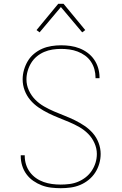

<svg xmlns="http://www.w3.org/2000/svg" viewBox="-20 -981 640 1009"><path d="M299 8Q274 8 248.5 5Q223 2 199.5 -7Q176 -16 155 -30.5Q134 -45 119 -65.5Q104 -86 96.5 -110.5Q89 -135 89 -160V-165H110V-161Q110 -138 117 -116Q124 -94 137.5 -76Q151 -58 169.5 -45Q188 -32 209.5 -24.5Q231 -17 253.5 -14Q276 -11 299 -11Q322 -11 345.5 -14Q369 -17 390.5 -26Q412 -35 430.5 -49.5Q449 -64 462 -83.5Q475 -103 482 -125.5Q489 -148 489 -172Q489 -201 476.5 -229Q464 -257 443 -278Q422 -299 396.5 -313.5Q371 -328 343.5 -339.5Q316 -351 288.5 -362Q261 -373 234.5 -386Q208 -399 183 -416Q158 -433 139 -455.5Q120 -478 109.5 -506Q99 -534 99 -564Q99 -589 106 -613.5Q113 -638 126 -660Q139 -682 159 -698.5Q179 -715 202 -725Q225 -735 250.5 -739Q276 -743 301 -743Q326 -743 350.5 -739.5Q375 -736 398 -727Q421 -718 441 -703Q461 -688 475 -667.5Q489 -647 496 -623Q503 -599 503 -575V-570H482V-574Q482 -596 476 -617.5Q470 -639 457.5 -657.5Q445 -676 427 -689Q409 -702 388 -710Q367 -718 345 -721Q323 -724 301 -724Q278 -724 255.5 -720.5Q233 -717 212 -708Q191 -699 173.5 -684.5Q156 -670 144 -650.5Q132 -631 125.5 -608.5Q119 -586 119 -564Q119 -534 131.5 -506.5Q144 -479 164.5 -458Q185 -437 211 -422Q237 -407 264 -395.5Q291 -384 319 -373Q347 -362 373.5 -349Q400 -336 424.5 -319.5Q449 -303 468.5 -280.5Q488 -258 498.5 -229.5Q509 -201 509 -172Q509 -146 501.5 -120.5Q494 -95 480 -73.5Q466 -52 445.5 -35.5Q425 -19 401 -9Q377 1 351 4.5Q325 8 299 8ZM188 -811 172 -823 286 -961H314L428 -823L412 -811L300 -944Z"/></svg>

Font: Iosevka Thin Extended
Style: Regular
Weight: 100
Width: 7
Monospace: yes
Designer: Belleve Invis
Foundry: Belleve Invis
Version: Version 32.5.0; ttfautohint (v1.8.4)